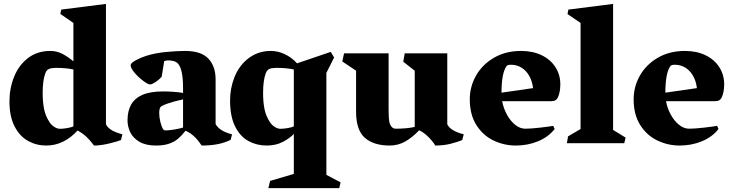

<svg xmlns="http://www.w3.org/2000/svg" viewBox="-20 -739 3779 991"><path d="M611.8 -45.9 604.5 -16.1Q586.4 -8.8 543.2 1.7Q500 12.2 465.3 12.2Q444.8 -15.6 425.5 -33.4Q406.2 -51.3 380.4 -65.4Q309.1 12.2 218.8 12.2Q168 12.2 125 -11.5Q82 -35.2 55.4 -86.4Q28.8 -137.7 28.8 -215.3Q28.8 -283.7 53 -343.3Q77.1 -402.8 124.8 -439.5Q172.4 -476.1 239.7 -476.1Q271 -476.1 299.1 -462.4Q327.1 -448.7 358.9 -422.4V-620.6L291.5 -667L295.9 -689.5L526.9 -718.8V-97.2Q543.5 -63 611.8 -45.9ZM290 -74.2Q305.7 -74.2 327.9 -78.1Q350.1 -82 358.9 -86.9V-380.4Q321.3 -388.7 269 -388.7Q246.1 -388.7 233.2 -383.3Q220.2 -377.9 213.9 -360.8Q200.2 -323.7 200.2 -259.3Q200.2 -212.9 207.3 -177Q214.4 -141.1 234.9 -109.4Q244.6 -94.2 260 -84.2Q275.4 -74.2 290 -74.2Z M712.9 -248.5Q754.4 -267.1 821.8 -267.1Q847.2 -267.1 875.2 -265.1Q903.3 -263.2 924.8 -259.3V-285.6Q924.8 -390.6 893.6 -415.5Q886.2 -421.4 874.3 -424.3Q862.3 -427.2 849.1 -427.2Q837.9 -427.2 827.6 -423.8L814.5 -342.8Q801.3 -327.6 782.7 -315.4Q764.2 -303.2 754.9 -303.2Q743.7 -303.2 719 -321.8Q694.3 -340.3 674.3 -363.8Q654.3 -387.2 654.3 -402.8Q654.3 -413.6 681.2 -428Q708 -442.4 734.4 -450.7Q781.2 -465.3 836.9 -470.7Q892.6 -476.1 935.1 -476.1Q1018.1 -476.1 1055.4 -436.5Q1092.8 -397 1092.8 -329.1V-98.6Q1103.5 -79.6 1124.3 -66.9Q1145 -54.2 1177.7 -45.4L1170.4 -17.1Q1139.6 -2 1103.5 5.1Q1067.4 12.2 1021 12.2Q1003.9 -13.7 984.4 -32.7Q964.8 -51.8 938 -64.5Q917.5 -38.6 898.7 -22.7Q879.9 -6.8 852.5 2.7Q825.2 12.2 785.2 12.2Q731.9 12.2 699.2 -7.3Q666.5 -26.9 652.3 -56.4Q638.2 -85.9 638.2 -117.7Q638.2 -215.3 712.9 -248.5ZM835 -65.9Q853 -65.9 880.4 -70.6Q907.7 -75.2 924.8 -80.6V-226.1Q875 -215.3 843.3 -203.9Q811.5 -192.4 807.6 -185.5Q801.8 -175.8 801.8 -154.8Q801.8 -134.3 807.6 -110.1Q813.5 -85.9 821.3 -73.2Q825.7 -65.9 835 -65.9Z M1356.4 12.2Q1305.2 12.2 1262.5 -11Q1219.7 -34.2 1193.6 -86.2Q1167.5 -138.2 1167.5 -220.2Q1167.5 -282.2 1189.2 -338.1Q1210.9 -394 1252 -429.7Q1305.7 -476.1 1377.4 -476.1Q1415 -476.1 1450.7 -459Q1486.3 -441.9 1513.2 -412.1L1687 -471.2L1704.6 -442.4L1664.6 -362.8V163.6L1737.8 202.1L1731 231.9H1365.2L1374 194.8L1496.6 158.7V-47.9Q1477.1 -26.4 1440.7 -7.1Q1404.3 12.2 1356.4 12.2ZM1406.7 -388.7Q1383.8 -388.7 1370.8 -383.3Q1357.9 -377.9 1351.6 -360.8Q1337.9 -323.7 1337.9 -259.3Q1337.9 -212.9 1345 -177Q1352.1 -141.1 1372.6 -109.4Q1382.3 -94.2 1397.7 -84.2Q1413.1 -74.2 1427.7 -74.2Q1443.8 -74.2 1466.1 -78.1Q1488.3 -82 1496.6 -86.9V-380.4Q1459 -388.7 1406.7 -388.7Z M1746.6 -421.9 1755.9 -463.9H1985.8V-185.1Q1985.8 -148.9 1987.1 -130.4Q1988.3 -111.8 1991.5 -102.1Q1994.6 -92.3 2001 -85Q2005.9 -79.1 2011 -76.9Q2016.1 -74.7 2024.4 -74.7Q2048.8 -74.7 2076.2 -77.1Q2103.5 -79.6 2120.6 -84V-374L2061.5 -420.4L2068.8 -463.9H2288.6V-97.2Q2305.2 -63 2373.5 -45.9L2365.7 -16.1Q2341.3 -5.9 2305.4 3.2Q2269.5 12.2 2226.6 12.2Q2221.7 2.9 2208.5 -13.2Q2195.3 -29.3 2178 -44.2Q2160.6 -59.1 2143.1 -66.4Q2109.9 -30.8 2072.8 -9.3Q2035.6 12.2 1991.2 12.2Q1908.7 12.2 1863.3 -27.6Q1817.9 -67.4 1817.9 -162.1V-374Z M2872.1 -303.7Q2872.1 -261.7 2858.4 -233.9Q2854 -225.6 2846.2 -221.2Q2838.4 -216.8 2824.7 -216.8H2571.8Q2578.6 -180.2 2596.4 -147.5Q2614.3 -114.7 2639.2 -94.7Q2664.1 -74.7 2691.4 -74.7Q2719.2 -74.7 2768.3 -80.3Q2817.4 -85.9 2835.4 -89.4L2842.8 -73.2Q2810.5 -31.7 2757.1 -9.8Q2703.6 12.2 2642.6 12.2Q2582 12.2 2527.6 -13.7Q2473.1 -39.6 2439 -93.3Q2404.8 -147 2404.8 -226.6Q2404.8 -292 2437.3 -349.1Q2469.7 -406.2 2530 -441.2Q2590.3 -476.1 2669.4 -476.1Q2730.5 -476.1 2776.4 -453.6Q2822.3 -431.2 2847.2 -391.8Q2872.1 -352.5 2872.1 -303.7ZM2731.4 -284.2Q2726.6 -322.8 2710.2 -349.9Q2693.8 -377 2669.9 -390.9Q2646 -404.8 2617.7 -404.8Q2608.4 -404.8 2602.3 -403.1Q2596.2 -401.4 2592.8 -395.5Q2568.8 -358.9 2568.4 -260.7Z M2909.2 -666.5 2913.6 -689.5 3144.5 -718.8V-68.4L3209 -28.8L3202.1 0H2905.8L2912.1 -35.2L2976.6 -73.2V-620.6Z M3717.8 -303.7Q3717.8 -261.7 3704.1 -233.9Q3699.7 -225.6 3691.9 -221.2Q3684.1 -216.8 3670.4 -216.8H3417.5Q3424.3 -180.2 3442.1 -147.5Q3460 -114.7 3484.9 -94.7Q3509.8 -74.7 3537.1 -74.7Q3564.9 -74.7 3614 -80.3Q3663.1 -85.9 3681.2 -89.4L3688.5 -73.2Q3656.2 -31.7 3602.8 -9.8Q3549.3 12.2 3488.3 12.2Q3427.7 12.2 3373.3 -13.7Q3318.8 -39.6 3284.7 -93.3Q3250.5 -147 3250.5 -226.6Q3250.5 -292 3283 -349.1Q3315.4 -406.2 3375.7 -441.2Q3436 -476.1 3515.1 -476.1Q3576.2 -476.1 3622.1 -453.6Q3668 -431.2 3692.9 -391.8Q3717.8 -352.5 3717.8 -303.7ZM3577.1 -284.2Q3572.3 -322.8 3555.9 -349.9Q3539.6 -377 3515.6 -390.9Q3491.7 -404.8 3463.4 -404.8Q3454.1 -404.8 3448 -403.1Q3441.9 -401.4 3438.5 -395.5Q3414.6 -358.9 3414.1 -260.7Z"/></svg>

Font: Vesper Libre Heavy
Style: Regular
Weight: 900
Designer: Robert Keller & Kimya Gandhi
Foundry: Mota Italic
Version: Version 1.058